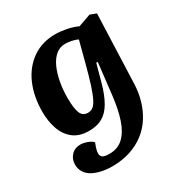

<svg xmlns="http://www.w3.org/2000/svg" viewBox="-176 -657 963 1016"><g transform="rotate(-30 306.0 -148.5)"><path d="M427 -287 418 -288 389 -182Q371 -117 347 -75Q323 -33 289 -13.5Q255 6 207 6Q146 6 109.5 -23.5Q73 -53 57 -101Q41 -149 41 -204Q41 -298 72.5 -370.5Q104 -443 163.5 -485Q223 -527 305 -527Q335 -527 371.5 -520Q408 -513 438 -499L514 -526L552 -512L536 -88Q534 -37 520 10.5Q506 58 480.5 98Q455 138 417 167.5Q379 197 329 213.5Q279 230 218 230Q185 230 154.5 223.5Q124 217 101 204.5Q78 192 64.5 171.5Q51 151 51 124Q51 90 72.5 67.5Q94 45 128 45Q140 45 154 48.5Q168 52 181.5 58.5Q195 65 202 74L192 101Q186 120 186 134.5Q186 149 197.5 157Q209 165 238 165Q290 165 323.5 133Q357 101 376.5 42.5Q396 -16 405 -96ZM249 -80Q266 -80 279.5 -90Q293 -100 306 -126Q319 -152 334 -198.5Q349 -245 368 -318L400 -440Q386 -448 364 -452.5Q342 -457 325 -457Q292 -457 267.5 -436.5Q243 -416 226.5 -380Q210 -344 201.5 -298Q193 -252 193 -201Q193 -141 204.5 -110.5Q216 -80 249 -80Z"/></g></svg>

Font: Literata 18pt
Style: Bold Italic
Weight: 700
Italic angle: -2°
Designer: Latin by Veronika Burian and Jose Scaglione. Greek by Irene Vlachou. Cyrillic by Vera Evstafieva
Foundry: TypeTogether
Version: Version 3.103;gftools[0.9.29]